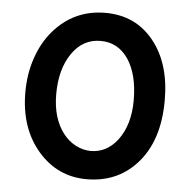

<svg xmlns="http://www.w3.org/2000/svg" viewBox="-50 -711 766 773"><g transform="rotate(5 333.0 -325.0)"><path d="M51.8 -315.4Q51.8 -389.2 73.5 -453.1Q95.2 -517.1 134.3 -563.5Q217.8 -661.6 345.7 -661.6Q468.3 -661.6 542 -569.3Q613.8 -479.5 613.8 -331.5Q613.8 -164.6 526.9 -71.3Q449.2 12.2 327.6 12.2Q210 12.2 131.3 -78.6Q51.8 -170.9 51.8 -315.4ZM440.9 -157.2Q489.3 -219.7 489.3 -320.8Q489.3 -424.3 448.2 -486.3Q406.7 -547.4 335.9 -547.4Q264.6 -547.4 220.7 -483.9Q176.3 -419.9 176.3 -318.4Q176.3 -221.2 222.7 -161.1Q244.1 -133.3 273.9 -117.9Q303.7 -102.5 334.7 -102.5Q365.7 -102.5 392.6 -116.2Q419.4 -129.9 440.9 -157.2Z"/></g></svg>

Font: Hammersmith One
Style: Regular
Weight: 400
Designer: Nicole Fally
Foundry: Nicole Fally
Version: Version 1.003